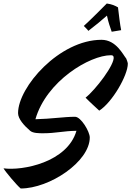

<svg xmlns="http://www.w3.org/2000/svg" viewBox="-63 -987 749 1095"><path d="M657 -653C639 -674 600 -760 516 -760C276 -760 40 -491 40 -342C40 -309 74 -271 109 -241C125 -227 160 -227 183 -227C256 -227 297 -240 373 -241C321 -61 65 -12 -43 -27C-32 -7 33 70 55 88C220 88 449 -65 449 -203C449 -236 399 -321 365 -321C302 -321 230 -309 139 -307C202 -526 450 -672 569 -672C580 -672 583 -669 585 -662C593 -620 481 -474 425 -430C449 -405 485 -373 503 -356C577 -403 666 -557 666 -624C666 -630 658 -651 657 -653ZM628 -815C622 -843 614 -909 610 -945C593 -955 575 -963 546 -967C513 -934 460 -880 415 -839C426 -827 434 -821 441 -811C484 -844 514 -869 547 -898C554 -863 565 -831 574 -806C594 -809 611 -812 628 -815Z"/></svg>

Font: Yesteryear
Style: Regular
Weight: 400
Designer: Astigmatic (AOETI)
Foundry: Astigmatic (AOETI)
Version: Version 1.000